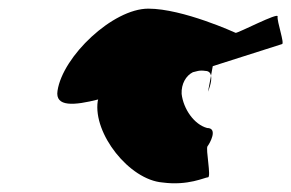

<svg xmlns="http://www.w3.org/2000/svg" viewBox="-20 -730 674 444"><path d="M113 -520C107 -482 152 -486 207 -500L206 -496C195 -421 279 -314 356 -308C415 -300 454 -320 461 -320C469 -320 455 -386 460 -392C465 -398 485 -434 459 -434C429 -442 404 -478 400 -513C399 -536 410 -555 426 -563L438 -566C443 -567 449 -567 455 -566C463 -566 467 -561 468 -555L472 -577L632 -628C639 -628 620 -681 622 -692C624 -702 532 -654 525 -654C525 -654 403 -710 323 -710C241 -710 125 -600 113 -520ZM461 -518C461 -518 471 -541 468 -555Z"/></svg>

Font: Ampere
Style: Ita
Weight: 400
Version: Version 1